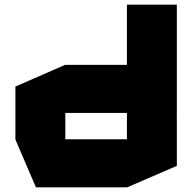

<svg xmlns="http://www.w3.org/2000/svg" viewBox="-20 -803 816 823"><path d="M737 -322 524 -525V-783H738V-322ZM260 -319V-525H601L738 -320V-319ZM134 0 46 -205V-206H524V0ZM46 -206V-432L259 -525H260V-206ZM524 0V-319H738V-92L525 0Z"/></svg>

Font: Foldit ExtraBold
Style: Regular
Weight: 800
Version: Version 1.003